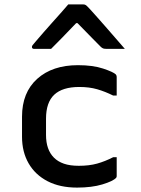

<svg xmlns="http://www.w3.org/2000/svg" viewBox="-20 -841 640 872"><path d="M334 -545Q402 -545 448.5 -529.5Q495 -514 506 -503Q510 -498 510 -492V-407H494Q458 -425 422 -435.5Q386 -446 340 -446Q264 -446 226.5 -411Q189 -376 189 -302V-228Q189 -161 225 -125Q243 -107 270.5 -97.5Q298 -88 338 -88Q385 -88 421 -98Q457 -108 494 -127H510V-41Q510 -36 507 -33Q493 -18 445 -3.5Q397 11 330 11Q252 11 196 -18Q140 -47 110 -99Q80 -151 80 -220V-311Q80 -421 149 -483Q218 -545 334 -545ZM290 -821H358Q366 -821 371 -817Q376 -813 389 -799Q397 -790 415.5 -769.5Q434 -749 457.5 -722Q481 -695 504.5 -668Q528 -641 547 -619H465Q454 -619 448.5 -621Q443 -623 436 -630Q425 -641 398.5 -668Q372 -695 332 -736H326Q288 -696 261 -668.5Q234 -641 212 -619H135Q125 -619 125 -628Q125 -632 128.5 -636.5Q132 -641 145 -656Q157 -670 176.5 -692.5Q196 -715 218.5 -740Q241 -765 260.5 -787Q280 -809 290 -821Z"/></svg>

Font: Recursive Mn Lnr St Med
Style: Regular
Weight: 500
Monospace: yes
Version: Version 1.079;hotconv 1.0.112;makeotfexe 2.5.65598; ttfautoh